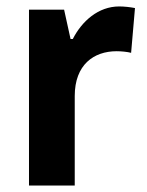

<svg xmlns="http://www.w3.org/2000/svg" viewBox="-20 -576 455 596"><path d="M350 -556C285 -556 234 -510 206 -455H199L179 -546H70V0H212V-278C212 -375 271 -417 342 -417C357 -417 376 -415 387 -412L399 -551C384 -554 365 -556 350 -556Z"/></svg>

Font: Noto Sans Arabic UI SmCn
Style: Bold
Weight: 700
Width: 4
Designer: Monotype Design Team, Nadine Chahine and Nizar Qandah
Foundry: Monotype Imaging Inc.
Version: Version 2.010